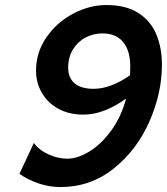

<svg xmlns="http://www.w3.org/2000/svg" viewBox="-20 -738 669 770"><path d="M250.5 -101.6Q290.5 -101.6 337.9 -130.1Q385.3 -158.7 425.5 -213.6Q465.8 -268.6 485.8 -342.8Q444.3 -312.5 400.6 -295.4Q356.9 -278.3 314.5 -278.3Q256.3 -278.3 213.4 -302.2Q170.4 -326.2 147.5 -366.5Q124.5 -406.7 124.5 -455.1Q124.5 -527.3 165.8 -587.6Q207 -647.9 272.7 -682.9Q338.4 -717.8 406.7 -717.8Q484.4 -717.8 534.2 -686.3Q584 -654.8 606.7 -600.8Q629.4 -546.9 629.4 -478Q629.4 -365.2 579.3 -251Q529.3 -136.7 436.3 -62.3Q343.3 12.2 222.2 12.2Q177.2 12.2 133.3 -2.9Q89.4 -18.1 58.1 -41L115.7 -164.6Q138.2 -134.8 175.8 -118.2Q213.4 -101.6 250.5 -101.6ZM355.5 -381.8Q390.6 -381.8 428.7 -396.5Q466.8 -411.1 501.5 -436.5Q502.4 -459 502.4 -471.2Q502.4 -534.7 473.9 -569.3Q445.3 -604 391.1 -604Q354.5 -604 323 -587.4Q291.5 -570.8 272.5 -539.6Q253.4 -508.3 253.4 -466.3Q253.4 -425.8 279.3 -403.8Q305.2 -381.8 355.5 -381.8Z"/></svg>

Font: Lesson One
Style: Bold Italic
Weight: 700
Italic angle: -14°
Designer: But Ko, Victor Gaultney, Annie Olsen, Julie Remington, Don Collingsworth, Eric Hays, Becca Hirsbrunner
Version: Version 1.100